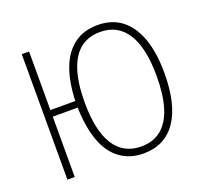

<svg xmlns="http://www.w3.org/2000/svg" viewBox="-124 -859 1081 1014"><g transform="rotate(-20 416.5 -352.5)"><path d="M519 8Q443 8 388 -32Q333 -72 304.5 -149.5Q276 -227 273 -339H133V0H92V-705H133V-376H273Q277 -485 306 -560Q335 -635 389 -674Q443 -713 519 -713Q599 -713 653.5 -671.5Q708 -630 737 -550Q766 -470 766 -353Q766 -266 750 -198.5Q734 -131 702.5 -85Q671 -39 625 -15.5Q579 8 519 8ZM520 -31Q587 -31 632 -67.5Q677 -104 699.5 -175.5Q722 -247 722 -353Q722 -512 670.5 -593Q619 -674 520 -674Q453 -674 408 -638Q363 -602 340 -530Q317 -458 317 -352Q317 -193 368.5 -112Q420 -31 520 -31Z"/></g></svg>

Font: Nunito Sans 10pt Condensed ExtraLight
Style: Regular
Weight: 250
Width: 3
Designer: Vernon Adams
Foundry: Vernon Adams
Version: Version 3.101;gftools[0.9.27]